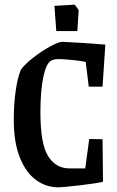

<svg xmlns="http://www.w3.org/2000/svg" viewBox="-20 -792 502 822"><path d="M39 -279Q39 -346 47 -402Q55 -458 69 -493Q86 -517 122 -545Q158 -573 194.5 -593Q231 -613 247 -613Q276 -612 328 -608.5Q380 -605 431 -601L419 -421H360L347 -527Q323 -532 286.5 -535.5Q250 -539 231 -539Q212 -539 200 -533Q178 -522 165.5 -462.5Q153 -403 153 -311Q153 -176 186 -123.5Q219 -71 278 -71H345L362 -197L419 -196L421 -14Q395 -7 320.5 1.5Q246 10 231 10Q177 10 134 -21.5Q91 -53 65 -117.5Q39 -182 39 -279ZM213 -767 300 -772 317 -749 311 -659H221Z"/></svg>

Font: Grenze Medium
Style: Regular
Weight: 500
Designer: Renata Polastri
Foundry: Omnibus-Type
Version: Version 1.002; ttfautohint (v1.8)